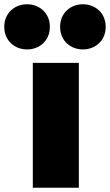

<svg xmlns="http://www.w3.org/2000/svg" viewBox="-114 -851 516 901"><path d="M256 30V-556H40V30ZM275 -619C332 -619 382 -659 382 -725C382 -791 332 -831 275 -831C218 -831 168 -791 168 -725C168 -659 218 -619 275 -619ZM13 -619C70 -619 120 -659 120 -725C120 -791 70 -831 13 -831C-44 -831 -94 -791 -94 -725C-94 -659 -44 -619 13 -619Z"/></svg>

Font: Repo ExtraBlack
Style: Regular
Weight: 400
Designer: Stefan Peev
Foundry: Context Ltd
Version: Version 001.502